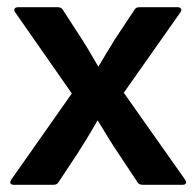

<svg xmlns="http://www.w3.org/2000/svg" viewBox="-20 -512 544 532"><path d="M18 0Q11 0 9 -4Q7 -8 11 -14L179 -253L22 -478Q18 -484 20.5 -488Q23 -492 30 -492H140Q150 -492 154 -485L209 -400Q220 -383 231 -364Q242 -345 252 -328H253Q264 -347 276 -366.5Q288 -386 299 -404L352 -484Q356 -492 366 -492H472Q479 -492 481.5 -488Q484 -484 480 -478L323 -255L493 -14Q497 -8 495 -4Q493 0 486 0H375Q365 0 361 -7L308 -87Q293 -109 279 -132Q265 -155 251 -178H250Q237 -155 223 -132Q209 -109 195 -87L142 -7Q138 0 128 0Z"/></svg>

Font: Sofia Sans
Style: Bold
Weight: 700
Designer: Botio Nikoltchev, Ani Petrova
Foundry: lettersoup
Version: Version 4.100; ttfautohint (v1.8.4.7-5d5b)